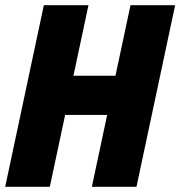

<svg xmlns="http://www.w3.org/2000/svg" viewBox="-28 -720 695 740"><path d="M-8 0 141 -700H313L255 -428H417L475 -700H647L498 0H326L385 -277H223L164 0Z"/></svg>

Font: Red Hat Mono
Style: Italic
Weight: 400
Italic angle: -12°
Monospace: yes
Designer: Pentagram, MCKL
Foundry: MCKL
Version: Version 1.030